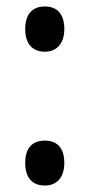

<svg xmlns="http://www.w3.org/2000/svg" viewBox="-20 -564 277 594"><path d="M58 -474C58 -429 80 -404 119 -404C154 -404 179 -428 179 -474C179 -519 158 -544 119 -544C79 -544 58 -519 58 -474ZM58 -60C58 -14 80 10 119 10C154 10 179 -13 179 -60C179 -107 156 -129 119 -129C79 -129 58 -105 58 -60Z"/></svg>

Font: Noto Sans Myanmar ExtraCondensed Medium
Style: Regular
Weight: 500
Width: 2
Designer: Monotype Design Team
Foundry: Monotype Imaging Inc.
Version: Version 2.107